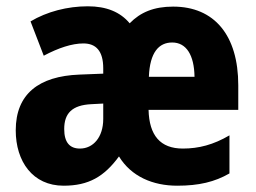

<svg xmlns="http://www.w3.org/2000/svg" viewBox="-20 -580 812 610"><path d="M530 -559C469 -559 426 -541 392 -506C362 -542 318 -560 259 -560C194 -560 129 -543 77 -512L119 -403C166 -428 209 -442 245 -442C285 -442 308 -418 308 -363V-346L232 -343C104 -338 30 -282 30 -166C30 -67 84 10 182 10C262 10 311 -19 358 -83C397 -19 466 10 543 10C612 10 662 -2 709 -29V-150C658 -120 611 -108 561 -108C489 -108 454 -150 452 -231H737V-309C737 -468 661 -559 530 -559ZM527 -445C572 -445 597 -405 598 -336H453C456 -414 485 -445 527 -445ZM270 -249 308 -251V-202C308 -144 276 -108 234 -108C202 -108 184 -127 184 -170C184 -220 209 -246 270 -249Z"/></svg>

Font: Noto Sans Georgian Condensed ExtraBold
Style: Regular
Weight: 800
Width: 3
Designer: Monotype Design Team, Akaki Razmadze
Foundry: Google LLC
Version: Version 2.005